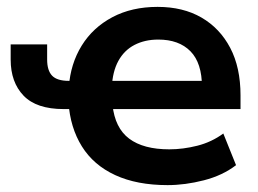

<svg xmlns="http://www.w3.org/2000/svg" viewBox="-20 -528 749 558"><path d="M467 10Q378 10 315 -19Q252 -48 218 -102.5Q184 -157 179 -231L197 -211H165Q86 -211 48.5 -250Q11 -289 11 -355V-399H117V-355Q117 -323 131.5 -308Q146 -293 180 -293H202L180 -275Q185 -343 217.5 -395.5Q250 -448 306.5 -478Q363 -508 438 -508Q512 -508 565.5 -477Q619 -446 649 -389Q679 -332 679 -251V-211H294L307 -223Q314 -156 355.5 -125Q397 -94 472 -94Q512 -94 553.5 -104.5Q595 -115 629 -140L666 -48Q627 -18 572.5 -4Q518 10 467 10ZM440 -413Q401 -413 371 -397.5Q341 -382 324 -351Q307 -320 305 -274L295 -293H582L567 -275Q567 -345 533.5 -379Q500 -413 440 -413Z"/></svg>

Font: Nunito Sans 8pt
Style: Bold
Weight: 700
Version: Version 3.101;gftools[0.9.27]